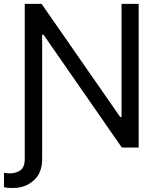

<svg xmlns="http://www.w3.org/2000/svg" viewBox="-33 -747 810 972"><path d="M-12.8 200.3V127.8Q-7.5 128.9 -0.4 129.8Q6.7 130.7 14.2 130.7Q48.3 130.7 70.3 115.1Q92.3 99.4 92.3 56.8V-727.3H177.6L575.3 -154.8H582.4V-727.3H669V0H583.8L187.5 -571H180.4V58.2Q180.4 128.9 137.8 166.5Q94.5 204.5 35.5 204.5Q22.7 204.5 9.8 204Q-3.2 203.5 -12.8 200.3Z"/></svg>

Font: Inter P
Style: Regular
Weight: 400
Designer: Rasmus Andersson
Foundry: rsms
Version: Version 3.018;git-588b23468